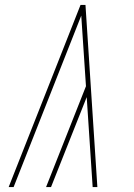

<svg xmlns="http://www.w3.org/2000/svg" viewBox="-20 -755 540 775"><path d="M373 0H354L330 -363L186 0H166L327 -407L308 -692L35 0H15L305 -735H325Z"/></svg>

Font: Iosevka Thin
Style: Italic
Weight: 100
Italic angle: -9°
Monospace: yes
Designer: Belleve Invis
Foundry: Belleve Invis
Version: Version 32.5.0; ttfautohint (v1.8.4)